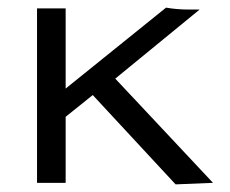

<svg xmlns="http://www.w3.org/2000/svg" viewBox="-20 -479 603 503"><path d="M440 4 223 -230 152 -173V0H77V-457H152V-247L415 -459Q443 -454 475 -454H503L282 -273L538 0Z"/></svg>

Font: Inconsolata SemiExpanded Thin
Style: Regular
Weight: 100
Width: 6
Monospace: yes
Designer: Raph Levien, Cyreal, Brenton Simpson
Foundry: Raph Levien, Cyreal, Google
Version: Version 3.100; ttfautohint (v1.8.4.7-5d5b)